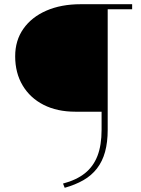

<svg xmlns="http://www.w3.org/2000/svg" viewBox="-20 -678 671 911"><path d="M287 213 279 193Q343 176 383 144Q423 112 442.5 61.5Q462 11 462 -62V-148H337Q251 -148 187 -180.5Q123 -213 87.5 -272.5Q52 -332 52 -411Q52 -486 91 -541.5Q130 -597 200 -627.5Q270 -658 363 -658H607V-634H491V-62Q491 -3 478.5 42.5Q466 88 440 121.5Q414 155 375.5 177Q337 199 287 213Z"/></svg>

Font: Ysabeau Office Thin
Style: Regular
Weight: 250
Designer: Christian Thalmann (Catharsis Fonts)
Version: Version 2.001;gftools[0.9.30]; featfreeze: tnum,lnum,ss02